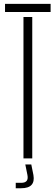

<svg xmlns="http://www.w3.org/2000/svg" viewBox="-20 -820 288 994"><path d="M101.5 0V-732H147V0ZM6 -758V-800H242V-758ZM61.5 154.5V126.5H89.5Q110 126.5 118 116.5Q126 106.5 122 86L111 31.5H142L153 86Q159 120 143.2 137.2Q127.5 154.5 89.5 154.5Z"/></svg>

Font: Big Shoulders Stencil Display Thin Light
Style: Regular
Weight: 300
Version: Version 2.001